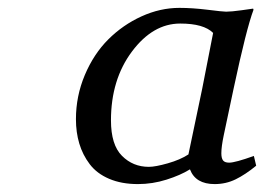

<svg xmlns="http://www.w3.org/2000/svg" viewBox="-20 -460 674 490"><path d="M438 -439.9Q470.7 -439.9 509.8 -435.1Q548.8 -430.2 557.1 -430.2Q570.3 -430.2 596.2 -433.8Q622.1 -437.5 626 -438L627 -435.1Q608.9 -387.2 576.2 -233.9L550.8 -113.8Q544.9 -85.4 544.9 -68.8Q544.9 -56.2 549.3 -50.5Q553.7 -44.9 564.9 -44.9Q580.1 -44.9 627.9 -62L633.8 -37.1Q606.4 -14.6 581.5 -2.4Q556.6 9.8 527.8 9.8Q479 9.8 464.8 -27.8Q440.4 -12.7 404.8 -1.5Q369.1 9.8 332 9.8Q290 9.8 258.5 -3.7Q227.1 -17.1 209 -41Q190.9 -64.9 182.4 -93.5Q173.8 -122.1 173.8 -155.8Q173.8 -214.8 196.5 -268.6Q219.2 -322.3 256.3 -359.4Q293.5 -396.5 341.1 -418.2Q388.7 -439.9 438 -439.9ZM439.9 -399.9Q370.1 -399.9 316.7 -328.4Q263.2 -256.8 263.2 -152.8Q263.2 -90.3 291.3 -62.3Q319.3 -34.2 359.9 -34.2Q376.5 -34.2 408.2 -43.2Q439.9 -52.2 460.9 -65.9L496.1 -233.9L523.9 -376Q500 -399.9 439.9 -399.9Z"/></svg>

Font: Linear Smooth
Style: Italic
Weight: 400
Designer: Philipp H. Poll, Flanker
Foundry: Philipp H. Poll, reworked by Flanker
Version: Version 1.061 | FøM Fix